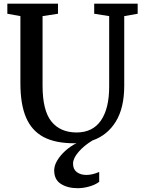

<svg xmlns="http://www.w3.org/2000/svg" viewBox="-20 -763 776 1033"><path d="M89.8 -676.3 19.5 -689V-743.2H292V-689L209 -676.3V-302.7Q209 -168 256.8 -109.1Q304.7 -50.3 392.1 -50.3Q478.5 -50.3 522.9 -114.5Q567.4 -178.7 567.4 -297.4V-676.3L486.8 -689V-743.2H720.7V-689L648.4 -676.3V-302.2Q648.4 -182.1 602.8 -108.4Q557.1 -34.7 477.5 -7.3Q431.6 20.5 402.3 54.7Q373 88.9 373 117.2Q373 147.5 393.1 162.8Q413.1 178.2 444.8 178.2Q476.6 178.2 513.7 162.1V215.3Q493.2 231 461.2 240.2Q429.2 249.5 397.9 249.5Q344.2 249.5 307.9 226.6Q271.5 203.6 271.5 153.8Q271.5 127.9 288.1 100.1Q304.7 72.3 332 47.9Q359.4 23.4 391.6 7.3Q387.2 7.8 378.9 7.8Q277.3 7.8 213.9 -26.1Q150.4 -60.1 120.1 -130.9Q89.8 -201.7 89.8 -314Z"/></svg>

Font: Merriweather
Style: Regular
Weight: 400
Designer: Eben Sorkin
Foundry: Eben Sorkin
Version: Version 1.584; ttfautohint (v1.6)